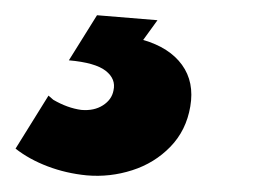

<svg xmlns="http://www.w3.org/2000/svg" viewBox="-46 -26 350 247"><path d="M-26 165.2 16.4 97 22.6 102.4Q40.8 113 58.6 115.4Q75 116.8 86.4 109.5Q97.8 102.2 100 90.4Q103.4 75.6 90 65.1Q76.6 54.6 42.6 51.6L78.8 -6.4L156.6 0L138.2 25.4Q172 35.2 188.1 57.4Q204.2 79.6 198.8 111Q193.6 141.8 173.2 162.8Q152.8 183.8 124.1 193Q95.4 202.2 65.6 199.6Q39 197 15.3 188Q-8.4 179 -26 165.2Z"/></svg>

Font: Fixel Italic Variable 20240409 Display Thin
Style: Italic
Weight: 100
Italic angle: -10°
Designer: AlfaBravo + MacPaw
Foundry: Kyrylo Tkachov, Marchela Mozhyna, Serhii Makarenko, Maria Weinstein, Zakhar Kryvoshyya
Version: Version 1.211;Glyphs 3.2 (3225)